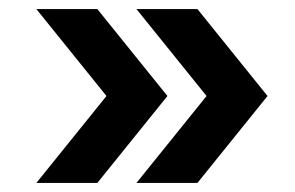

<svg xmlns="http://www.w3.org/2000/svg" viewBox="-20 -495 648 422"><path d="M348 -284 194 -93H60L214 -284L60 -475H194ZM568 -284 414 -93H280L434 -284L280 -475H414Z"/></svg>

Font: Zen Kaku Gothic Antique Black
Style: Regular
Weight: 900
Designer: Yoshimichi Ohira
Foundry: Positype
Version: Version 1.001